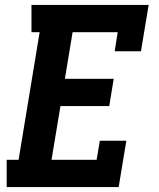

<svg xmlns="http://www.w3.org/2000/svg" viewBox="-20 -755 640 775"><path d="M7 0V-110H55L140 -625H107V-735H580L549 -548H443L455 -625H273L242 -437H439L421 -327H224L188 -110H370L383 -187H490L459 0Z"/></svg>

Font: Iosevka Curly Slab XBdEx
Style: Italic
Weight: 800
Width: 7
Italic angle: -9°
Monospace: yes
Designer: Belleve Invis
Foundry: Belleve Invis
Version: Version 11.1.0; ttfautohint (v1.8.3)